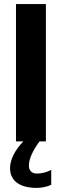

<svg xmlns="http://www.w3.org/2000/svg" viewBox="-20 -690 301 937"><path d="M58 -670V0H94C53 42 29 89 29 131C29 192 76 227 159 227C182 227 208 222 230 212V139C208 151 183 157 160 157C135 157 121 142 121 118C121 86 140 44 173 0H204V-670Z"/></svg>

Font: LT Wave Bold
Style: Regular
Weight: 700
Designer: Daniel Lyons
Version: Version 2.5 (Glyphs App)